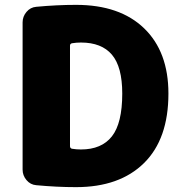

<svg xmlns="http://www.w3.org/2000/svg" viewBox="-20 -760 741 790"><path d="M313 -145Q398 -145 440.5 -199Q483 -253 483 -375Q483 -485 440.5 -535Q398 -585 313 -585Q294 -585 276 -582Q268 -580 268 -572V-159Q268 -150 276 -148Q294 -145 313 -145ZM293 -740Q473 -740 573 -643.5Q673 -547 673 -375Q673 -188 572.5 -89Q472 10 293 10Q214 10 129 2Q105 0 89 -19Q73 -38 73 -62V-668Q73 -692 89 -711Q105 -730 129 -732Q214 -740 293 -740Z"/></svg>

Font: Rounded Mplus 1c Black
Style: Regular
Weight: 900
Version: Version 1.059.20150529